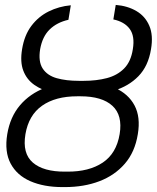

<svg xmlns="http://www.w3.org/2000/svg" viewBox="-20 -759 644 789"><path d="M307.1 -422.4H320.3Q397.9 -422.4 452.9 -397.7Q507.8 -373 533 -325.4Q558.1 -277.8 546.4 -208Q534.7 -134.3 492.9 -86.2Q451.2 -38.1 388.2 -14.2Q325.2 9.8 246.6 9.8H236.8Q160.2 9.8 104.7 -14.4Q49.3 -38.6 23.7 -86.9Q-2 -135.3 9.8 -207.5Q21.5 -278.3 62 -326.2Q102.5 -374 165.5 -398.2Q228.5 -422.4 307.1 -422.4ZM310.5 -363.3H297.4Q208 -363.3 152.8 -324.5Q97.7 -285.6 84.5 -207.5Q71.3 -128.4 115 -90.8Q158.7 -53.2 247.1 -53.7H257.3Q345.7 -53.2 402.1 -90.8Q458.5 -128.4 471.7 -208Q484.4 -285.2 441.9 -324.2Q399.4 -363.3 310.5 -363.3ZM304.2 -426.8H323.7Q376.5 -426.8 419.2 -438Q461.9 -449.2 490 -477.5Q518.1 -505.9 525.9 -557.1Q534.7 -610.4 513.2 -639.9Q491.7 -669.4 445.8 -679.2L455.6 -738.8Q504.4 -734.9 540.5 -713.6Q576.7 -692.4 593.5 -653.3Q610.4 -614.3 600.6 -557.1Q589.4 -487.3 548.8 -445.8Q508.3 -404.3 447.3 -386.2Q386.2 -368.2 314 -367.7H294.4Q241.2 -367.7 196.8 -377.9Q152.3 -388.2 120.8 -410.4Q89.4 -432.6 75.7 -468.8Q62 -504.9 70.8 -557.1Q80.1 -614.3 108.9 -652.6Q137.7 -690.9 179.9 -711.9Q222.2 -732.9 271 -737.3L261.2 -677.7Q213.9 -667 184.1 -637.9Q154.3 -608.9 145 -557.1Q136.7 -505.9 155.5 -477.3Q174.3 -448.7 213.1 -437.7Q252 -426.8 304.2 -426.8Z"/></svg>

Font: Inter Tight Light
Style: Italic
Weight: 300
Italic angle: -9.39999°
Designer: Rasmus Andersson
Foundry: rsms
Version: Version 3.004